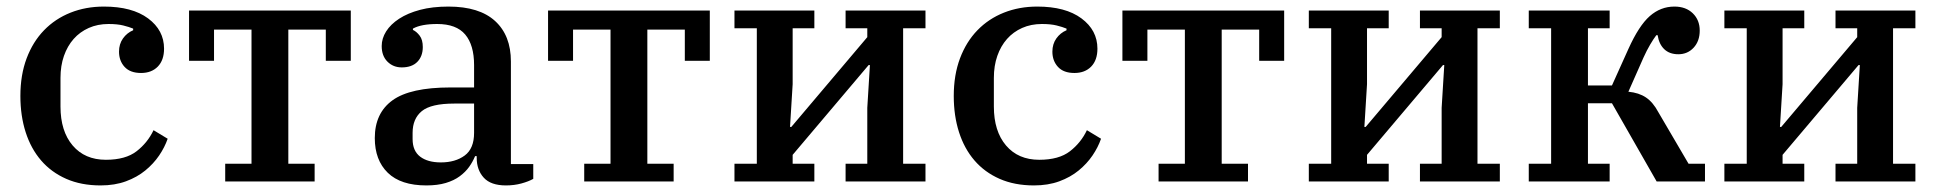

<svg xmlns="http://www.w3.org/2000/svg" viewBox="-20 -552 5890 584"><path d="M286 12Q227 12 181.5 -8Q136 -28 105 -64Q74 -100 58 -150Q42 -200 42 -260Q42 -324 61 -374.5Q80 -425 114 -460Q148 -495 194.5 -513.5Q241 -532 296 -532Q382 -532 430.5 -496Q479 -460 479 -404Q479 -369 460 -349.5Q441 -330 409 -330Q376 -330 359 -348.5Q342 -367 342 -395Q342 -418 354 -435Q366 -452 385 -460V-465Q373 -470 355 -474.5Q337 -479 310 -479Q277 -479 250 -467Q223 -455 204 -433.5Q185 -412 174.5 -382Q164 -352 164 -315V-228Q164 -153 201 -109.5Q238 -66 302 -66Q362 -66 395.5 -92Q429 -118 447 -156L490 -130Q481 -104 464 -79Q447 -54 422 -33.5Q397 -13 363 -0.5Q329 12 286 12Z M665 -54H745V-462H631V-367H555V-520H1047V-367H971V-462H857V-54H937V0H665Z M1277 12Q1199 12 1159.5 -26.5Q1120 -65 1120 -132Q1120 -208 1174 -247Q1228 -286 1350 -286H1422V-354Q1422 -415 1395 -447Q1368 -479 1310 -479Q1261 -479 1236 -465V-461Q1247 -456 1256.5 -443.5Q1266 -431 1266 -409Q1266 -381 1249.5 -364Q1233 -347 1202 -347Q1176 -347 1158.5 -364.5Q1141 -382 1141 -412Q1141 -435 1154.5 -456.5Q1168 -478 1194 -495Q1220 -512 1257.5 -522Q1295 -532 1344 -532Q1438 -532 1486 -488Q1534 -444 1534 -365V-53H1602V-8Q1588 0 1566 6Q1544 12 1519 12Q1473 12 1451.5 -11.5Q1430 -35 1430 -72V-77H1425Q1418 -60 1407 -44.5Q1396 -29 1378.5 -16Q1361 -3 1336 4.5Q1311 12 1277 12ZM1321 -58Q1365 -58 1393.5 -79Q1422 -100 1422 -148V-237H1362Q1291 -237 1263 -214Q1235 -191 1235 -148V-129Q1235 -93 1258 -75.5Q1281 -58 1321 -58Z M1757 -54H1837V-462H1723V-367H1647V-520H2139V-367H2063V-462H1949V-54H2029V0H1757Z M2214 -54H2282V-466H2214V-520H2457V-466H2391V-296L2383 -166H2387L2618 -439V-466H2552V-520H2795V-466H2727V-54H2795V0H2552V-54H2618V-224L2626 -354H2622L2391 -81V-54H2457V0H2214Z M3125 12Q3066 12 3020.5 -8Q2975 -28 2944 -64Q2913 -100 2897 -150Q2881 -200 2881 -260Q2881 -324 2900 -374.5Q2919 -425 2953 -460Q2987 -495 3033.5 -513.5Q3080 -532 3135 -532Q3221 -532 3269.5 -496Q3318 -460 3318 -404Q3318 -369 3299 -349.5Q3280 -330 3248 -330Q3215 -330 3198 -348.5Q3181 -367 3181 -395Q3181 -418 3193 -435Q3205 -452 3224 -460V-465Q3212 -470 3194 -474.5Q3176 -479 3149 -479Q3116 -479 3089 -467Q3062 -455 3043 -433.5Q3024 -412 3013.5 -382Q3003 -352 3003 -315V-228Q3003 -153 3040 -109.5Q3077 -66 3141 -66Q3201 -66 3234.5 -92Q3268 -118 3286 -156L3329 -130Q3320 -104 3303 -79Q3286 -54 3261 -33.5Q3236 -13 3202 -0.5Q3168 12 3125 12Z M3504 -54H3584V-462H3470V-367H3394V-520H3886V-367H3810V-462H3696V-54H3776V0H3504Z M3961 -54H4029V-466H3961V-520H4204V-466H4138V-296L4130 -166H4134L4365 -439V-466H4299V-520H4542V-466H4474V-54H4542V0H4299V-54H4365V-224L4373 -354H4369L4138 -81V-54H4204V0H3961Z M4630 -54H4698V-466H4630V-520H4876V-466H4810V-292H4883L4933 -403Q4965 -474 4998 -503Q5031 -532 5073 -532Q5108 -532 5129 -511.5Q5150 -491 5150 -459Q5150 -427 5131.5 -407Q5113 -387 5085 -387Q5058 -387 5042 -402.5Q5026 -418 5022 -445H5018Q5009 -433 4999 -416Q4989 -399 4979 -377L4933 -273Q4965 -270 4986.5 -255.5Q5008 -241 5024 -211L5116 -54H5166V0H5019L4883 -238H4810V-54H4876V0H4630Z M5225 -54H5293V-466H5225V-520H5468V-466H5402V-296L5394 -166H5398L5629 -439V-466H5563V-520H5806V-466H5738V-54H5806V0H5563V-54H5629V-224L5637 -354H5633L5402 -81V-54H5468V0H5225Z"/></svg>

Font: IBM Plex Serif Medm
Style: Regular
Weight: 500
Designer: Mike Abbink, Paul van der Laan, Pieter van Rosmalen
Foundry: Bold Monday
Version: Version 3.001